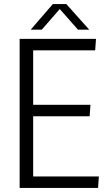

<svg xmlns="http://www.w3.org/2000/svg" viewBox="-20 -918 544 938"><path d="M76 -728H449L445 -672H142V-406H422L418 -350H142V-56H463L459 0H76ZM130 -773 238 -898H304L416 -773H361L272 -874L184 -773Z"/></svg>

Font: Murecho Light
Style: Regular
Weight: 300
Designer: Neil Summerour
Foundry: Positype
Version: Version 1.010; ttfautohint (v1.8.3)